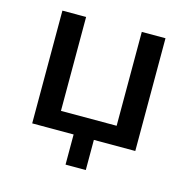

<svg xmlns="http://www.w3.org/2000/svg" viewBox="-95 -582 795 806"><g transform="rotate(15 303.0 -179.5)"><path d="M259 131V0H79V-490H182V-82H424V-490H527V0H347V131Z"/></g></svg>

Font: Nunito Sans 11pt SemiBold
Style: Regular
Weight: 600
Version: Version 3.101;gftools[0.9.27]